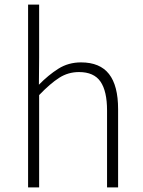

<svg xmlns="http://www.w3.org/2000/svg" viewBox="-20 -814 622 834"><path d="M102 0V-794H150V-564L149 -446Q190 -488 233.5 -515.5Q277 -543 332 -543Q414 -543 453.5 -492.5Q493 -442 493 -340V0H445V-334Q445 -418 416.5 -459.5Q388 -501 323 -501Q276 -501 237 -476Q198 -451 150 -401V0Z"/></svg>

Font: Noto Sans SC ExtraLight
Style: Regular
Weight: 250
Designer: Ryoko NISHIZUKA 西塚涼子 (kana, bopomofo & ideographs); Paul D. Hunt (Latin, Greek & Cyrillic); Sandoll Communications 산돌커뮤니
Foundry: Adobe
Version: Version 2.004-H2;hotconv 1.0.118;makeotfexe 2.5.65603